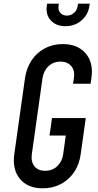

<svg xmlns="http://www.w3.org/2000/svg" viewBox="-20 -1005 532 1041"><path d="M211.5 16Q130.5 16 88.2 -35Q46 -86 57.5 -169L115.5 -581Q123.5 -636.5 151.5 -678.2Q179.5 -720 223 -743Q266.5 -766 320.5 -766Q401.5 -766 444.8 -715.2Q488 -664.5 475.5 -581L471 -551H376L380.5 -581Q387 -622.5 366.2 -646.8Q345.5 -671 308 -671Q269.5 -671 243 -646.2Q216.5 -621.5 210.5 -581L152.5 -169Q147 -128.5 166.5 -103.8Q186 -79 225 -79Q264 -79 290.5 -104Q317 -129 322.5 -169L336.5 -270H248.5L262 -365H445L417.5 -169Q410 -113 381.5 -71.2Q353 -29.5 309.2 -6.8Q265.5 16 211.5 16ZM335 -863Q284.5 -863 255.8 -893.8Q227 -924.5 234 -974.5L235.5 -985H299L297.5 -974.5Q294 -950 307 -935.2Q320 -920.5 342.5 -920.5Q365 -920.5 381.5 -935.2Q398 -950 401.5 -974.5L403 -985H466.5L465 -974.5Q458 -924.5 421.5 -893.8Q385 -863 335 -863Z"/></svg>

Font: Mohave Light Medium
Style: Italic
Weight: 500
Italic angle: -8°
Version: Version 2.003